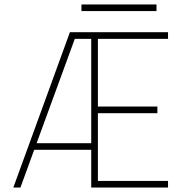

<svg xmlns="http://www.w3.org/2000/svg" viewBox="-20 -845 827 865"><path d="M40 0 295 -700H737V-670H421V-365H689V-335H421V-30H737V0H391V-170H134L72 0ZM145 -200H391V-670H317ZM347 -825H685V-795H347Z"/></svg>

Font: Urbanist Thin
Style: Regular
Weight: 100
Designer: Corey Hu
Foundry: Corey Hu
Version: Version 1.330; ttfautohint (v1.8.4.7-5d5b)